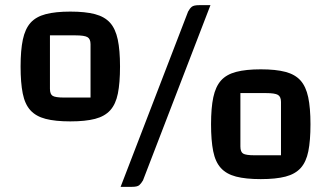

<svg xmlns="http://www.w3.org/2000/svg" viewBox="-20 -685 1285 745"><path d="M59.9 -427Q59.9 -490.4 68.7 -531.7Q77.5 -572.9 98.5 -596.6Q119.6 -620.2 157.5 -630.1Q195.4 -640 252.9 -640Q311.2 -640 348.6 -630.1Q386 -620.2 407.1 -596.7Q428.1 -573.2 436.9 -531.8Q445.7 -490.4 445.7 -427Q445.7 -363.3 437.4 -322.1Q429.1 -280.8 407.8 -257.2Q386.5 -233.6 349 -223.8Q311.4 -214 252.9 -214Q194.4 -214 156.9 -223.8Q119.3 -233.6 97.9 -257.2Q76.5 -280.8 68.2 -322.5Q59.9 -364.1 59.9 -427ZM173.8 -547.8V-340.5Q173.8 -319.5 184.5 -313Q195.2 -306.5 228.6 -306.5H331.3V-513.5Q331.3 -533.8 319.5 -540.8Q307.6 -547.8 273 -547.8ZM534.8 15Q527.8 27 520.3 33.5Q512.8 40 491.8 40H448L709.8 -640Q716.3 -652.2 724.1 -658.6Q731.8 -665 752.8 -665H796.6ZM798.9 -203Q798.9 -266.4 807.7 -307.7Q816.5 -348.9 837.5 -372.6Q858.6 -396.2 896.5 -406.1Q934.4 -416 991.9 -416Q1050.2 -416 1087.6 -406.1Q1125 -396.2 1146.1 -372.7Q1167.1 -349.2 1175.9 -307.8Q1184.7 -266.4 1184.7 -203Q1184.7 -139.3 1176.4 -98.1Q1168.1 -56.8 1146.8 -33.2Q1125.5 -9.6 1088 0.2Q1050.4 10 991.9 10Q933.4 10 895.9 0.2Q858.3 -9.6 836.9 -33.2Q815.5 -56.8 807.2 -98.5Q798.9 -140.1 798.9 -203ZM912.8 -323.8V-116.5Q912.8 -95.5 923.5 -89Q934.2 -82.5 967.6 -82.5H1070.3V-289.5Q1070.3 -309.8 1058.5 -316.8Q1046.6 -323.8 1012 -323.8Z"/></svg>

Font: Changa
Style: Regular
Weight: 400
Designer: Eduardo Rodriguez Tunni
Foundry: Eduardo Rodriguez Tunni
Version: Version 3.003